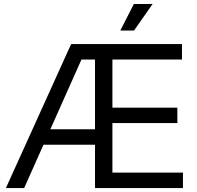

<svg xmlns="http://www.w3.org/2000/svg" viewBox="-20 -950 994 970"><path d="M9.8 0 339.4 -727.5H899.4V-649.4H547.9V-406.2H876V-328.1H547.9V-78.1H904.3V0H460V-218.8H199.7L102.1 0ZM234.4 -296.9H460V-649.4H391.6ZM587.9 -795.9 656.2 -929.7H751L657.2 -795.9Z"/></svg>

Font: Inter Display
Style: Regular
Weight: 400
Designer: Rasmus Andersson
Foundry: rsms
Version: Version 4.000;git-37864ae